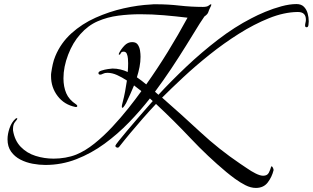

<svg xmlns="http://www.w3.org/2000/svg" viewBox="-20 -765 1538 944"><path d="M1238 159Q1213 159 1186.5 145.5Q1160 132 1135.5 114Q1111 96 1093 81Q1001 4 918 -84Q835 -172 747 -254Q714 -219 682.5 -183Q651 -147 620 -110Q606 -94 592.5 -76.5Q579 -59 565 -42Q562 -39 558 -39Q555 -39 551 -41.5Q547 -44 547 -48Q547 -51 563.5 -72Q580 -93 605.5 -123Q631 -153 657.5 -184Q684 -215 704.5 -238Q725 -261 731 -268L717 -281Q671 -222 615 -164Q559 -106 494 -58.5Q429 -11 356 17.5Q283 46 203 46Q173 46 140.5 40Q108 34 80 19.5Q52 5 34.5 -19.5Q17 -44 17 -80Q17 -106 27 -135Q37 -164 56 -181Q59 -184 63 -184Q65 -184 65 -182Q65 -178 54.5 -166Q44 -154 44 -132V-124Q52 -74 82 -43Q112 -12 155 1.5Q198 15 244 15Q272 15 301 10Q330 5 355 -5Q399 -23 444 -59Q489 -95 531.5 -140.5Q574 -186 611 -232.5Q648 -279 675 -317L639 -345Q630 -323 620 -301Q610 -279 600 -258Q598 -255 592 -245Q586 -235 581 -235Q580 -235 579.5 -237Q579 -239 579 -240Q579 -246 580.5 -251.5Q582 -257 583 -262Q590 -288 595 -315Q600 -342 604 -369Q580 -385 555.5 -396Q531 -407 508 -407Q495 -407 486.5 -402.5Q478 -398 473 -398Q464 -398 464 -406Q464 -413 479 -418Q494 -423 511 -425.5Q528 -428 533 -428Q553 -428 572 -423.5Q591 -419 608 -411Q609 -422 609.5 -433Q610 -444 610 -454Q610 -463 609 -476.5Q608 -490 603.5 -500.5Q599 -511 588 -511Q577 -511 574 -503.5Q571 -496 566 -496Q564 -496 564 -498Q564 -501 566 -505Q575 -523 591.5 -540.5Q608 -558 630 -558Q649 -558 657.5 -545.5Q666 -533 668.5 -516.5Q671 -500 671 -486Q671 -461 666 -435.5Q661 -410 653 -385Q665 -377 676.5 -368Q688 -359 699 -350Q755 -429 805.5 -511Q856 -593 902 -678Q844 -685 786 -690Q728 -695 669 -695Q615 -695 561.5 -688Q508 -681 460.5 -660.5Q413 -640 375 -597Q338 -556 315 -496Q292 -436 292 -380Q292 -339 305.5 -307Q319 -275 354 -252Q360 -248 360 -244Q360 -239 354 -239H351Q296 -250 263.5 -292.5Q231 -335 231 -390Q231 -395 231 -399.5Q231 -404 232 -408Q235 -429 239.5 -449.5Q244 -470 252 -489Q279 -554 331 -601Q383 -648 450 -678Q517 -708 588 -724Q659 -740 723 -743Q729 -744 735 -744Q741 -744 748 -744Q806 -744 863 -737.5Q920 -731 978 -731Q998 -731 1006 -737.5Q1014 -744 1017 -744Q1019 -744 1019 -742Q1019 -739 1017.5 -736Q1016 -733 1014 -729Q1007 -715 1004 -705Q1001 -695 985 -684Q961 -649 939.5 -613Q918 -577 895 -541Q859 -483 821 -426Q783 -369 742 -314L759 -299Q822 -367 896.5 -437.5Q971 -508 1052.5 -570.5Q1134 -633 1216 -675Q1246 -691 1284.5 -707Q1323 -723 1363.5 -734Q1404 -745 1438 -745Q1461 -745 1474 -732Q1487 -719 1492.5 -699.5Q1498 -680 1498 -660Q1498 -653 1496.5 -642Q1495 -631 1488 -631Q1480 -631 1480 -639Q1480 -646 1482 -653.5Q1484 -661 1484 -668Q1484 -706 1445 -706H1442Q1376 -705 1302.5 -675.5Q1229 -646 1154.5 -599Q1080 -552 1010 -496Q940 -440 880.5 -384.5Q821 -329 777 -285Q872 -202 964 -116.5Q1056 -31 1161 40Q1174 48 1194.5 62.5Q1215 77 1237 88Q1259 99 1274 99Q1294 99 1301.5 84.5Q1309 70 1313 55Q1313 53 1315 53Q1319 53 1322 60Q1325 67 1325 70V72Q1317 105 1296.5 132Q1276 159 1238 159Z"/></svg>

Font: My Soul
Style: Regular
Weight: 400
Designer: Robert E. Leuschke
Foundry: Robert E. Leuschke
Version: Version 1.010; ttfautohint (v1.8.4.7-5d5b)